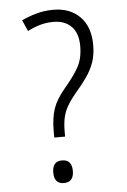

<svg xmlns="http://www.w3.org/2000/svg" viewBox="-53 -763 535 811"><g transform="rotate(-5 214.5 -357.5)"><path d="M161 -186V-213Q161 -269 174 -307.5Q187 -346 224 -390Q264 -437 284 -473Q304 -509 304 -562Q304 -616 276 -644.5Q248 -673 200 -673Q169 -673 142 -665Q115 -657 90 -644L69 -691Q98 -705 132 -714.5Q166 -724 204 -724Q274 -724 316.5 -681.5Q359 -639 359 -561Q359 -519 347.5 -487Q336 -455 316 -426.5Q296 -398 269 -367Q244 -337 230.5 -313Q217 -289 212 -264Q207 -239 207 -207V-186ZM144 -39Q144 -87 185 -87Q227 -87 227 -39Q227 9 185 9Q144 9 144 -39Z"/></g></svg>

Font: Noto Sans Devanagari UI Condensed Light
Style: Regular
Weight: 300
Width: 3
Designer: Jelle Bosma - Monotype Design Team
Foundry: Monotype Imaging Inc.
Version: Version 2.004; ttfautohint (v1.8.4.7-5d5b)